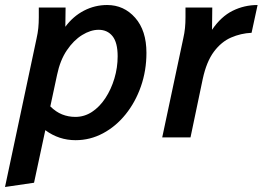

<svg xmlns="http://www.w3.org/2000/svg" viewBox="-42 -549 1049 767"><path d="M-22 198 104 -395Q109 -417 111 -437Q113 -457 113 -480V-519H220L219 -442Q250 -484 293.5 -506.5Q337 -529 386 -529Q453 -529 498 -478Q543 -427 543 -338Q543 -267 521 -204Q499 -141 460 -92.5Q421 -44 369.5 -16.5Q318 11 260 11Q193 11 139 -29L94 181ZM186 -250 159 -124Q181 -102 206 -92Q231 -82 259 -82Q295 -82 325.5 -102Q356 -122 379 -157Q402 -192 415 -235.5Q428 -279 428 -324Q428 -379 407.5 -404.5Q387 -430 352 -430Q320 -430 286 -409Q252 -388 225 -348Q198 -308 186 -250Z M606 0 690 -395Q695 -417 697 -437Q699 -457 699 -480V-519H806L805 -430Q841 -483 887.5 -506Q934 -529 987 -529L963 -418Q920 -416 881 -399Q842 -382 812.5 -342.5Q783 -303 768 -234L719 0Z"/></svg>

Font: Radio Canada Medium
Style: Italic
Weight: 500
Italic angle: -12°
Designer: Charles Daoud, Etienne Aubert Bonn, Alexandre Saumier Demers, Jacques Le Bailly
Foundry: Radio-Canada
Version: Version 2.104; ttfautohint (v1.8.4.7-5d5b);gftools[0.9.28.de